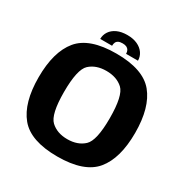

<svg xmlns="http://www.w3.org/2000/svg" viewBox="-183 -955 1072 1110"><g transform="rotate(30 353.0 -400.5)"><path d="M350.2 5.5Q529.4 5.5 601 -81.3Q672.6 -168.1 672.6 -337.5Q672.6 -507.1 601 -594.1Q529.4 -681.1 350.2 -681.1Q170.9 -681.1 99.6 -594.4Q28.2 -507.6 28.2 -337.5Q28.2 -168.1 99.8 -81.3Q171.4 5.5 350.2 5.5ZM350.2 -110.2Q281.6 -110.2 239.7 -149.3Q197.8 -188.3 197.8 -337.5Q197.8 -488.8 239.7 -527.2Q281.6 -565.5 350.2 -565.5Q419.2 -565.5 461.1 -527.2Q503 -488.8 503 -337.5Q503 -188.3 461.1 -149.3Q419.2 -110.2 350.2 -110.2ZM351.8 -805.7Q311.7 -805.7 283.6 -792.7Q255.4 -779.6 240.6 -757.2Q225.8 -734.7 225.8 -707.6H304.9Q304.9 -721.1 309.4 -730.6Q313.9 -740.2 324.1 -745.2Q334.2 -750.2 351.8 -750.2Q367.4 -750.2 377.7 -745.4Q388 -740.5 393.3 -731Q398.5 -721.5 398.5 -707.6H477.8Q477.8 -734.7 462.5 -757.2Q447.1 -779.6 418.8 -792.7Q390.4 -805.7 351.8 -805.7Z"/></g></svg>

Font: Anybody Thin
Style: Regular
Weight: 100
Designer: Tyler Finck
Foundry: Etcetera Type Company
Version: Version 1.114;gftools[0.9.25]